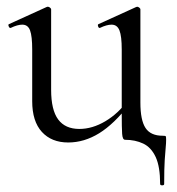

<svg xmlns="http://www.w3.org/2000/svg" viewBox="-20 -415 525 570"><path d="M182.4 8Q133 8 104.3 -23.4Q75.6 -54.8 75.6 -114.6V-268Q75.6 -307.4 69.3 -324.6Q63 -341.8 46.2 -341.8Q32 -341.8 12.4 -332.4Q8.4 -330.6 5.9 -336.6Q3.4 -342.6 7.2 -343.6L118 -394Q120.2 -395 122.2 -395Q124.8 -395 128.3 -392.5Q131.8 -390 131.8 -386.8V-148.2Q131.8 -88.6 152.7 -60.4Q173.6 -32.2 215.6 -32.2Q254.2 -32.2 292.8 -55.1Q331.4 -78 359.6 -117.4L364.8 -106.2Q318.8 -46.8 274.4 -19.4Q230 8 182.4 8ZM455.4 131.2Q455.4 79.6 442.1 51Q428.8 22.4 405.1 11.2Q381.4 0 351.4 0Q343.8 0 342.6 -17.6Q341.4 -35.2 341.4 -76.4V-268Q341.4 -307.4 334.7 -324.6Q328 -341.8 311.2 -341.8Q297 -341.8 277.2 -332.4Q273.4 -330.6 271.3 -336.6Q269.2 -342.6 273 -343.6L383.8 -394Q385.8 -395 387.2 -395Q389.8 -395 393.3 -392.5Q396.8 -390 396.8 -386.8V-110.4Q396.8 -58.2 412 -35.1Q427.2 -12 463 -12Q471 -12 472.1 -10.5Q473.2 -9 473.2 0Q473.2 10 471.9 23.1Q470.6 36.2 469 60.5Q467.4 84.8 467.4 131.2Q467.4 135.2 461.4 135.2Q455.4 135.2 455.4 131.2Z"/></svg>

Font: Cormorant Infant Light
Style: Regular
Weight: 300
Designer: Christian Thalmann (Catharsis Fonts)
Foundry: Catharsis Fonts
Version: Version 4.001